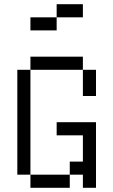

<svg xmlns="http://www.w3.org/2000/svg" viewBox="-20 -895 540 915"><path d="M375 -812.5V-875H250V-812.5H125V-750H250V-812.5ZM125 -62.5V0H312.5V-62.5ZM125 -62.5Q125 -62.5 125 -562.5H62.5Q62.5 -562.5 62.5 -62.5ZM375 -62.5V0H437.5V-312.5H250V-250H375Q375 -250 375 -125H312.5V-62.5ZM375 -562.5Q375 -562.5 375 -437.5H437.5Q437.5 -437.5 437.5 -562.5ZM125 -562.5H375V-625H125Z"/></svg>

Font: Unifont
Style: Regular
Weight: 500
Version: Version 15.1.04